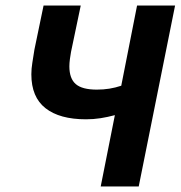

<svg xmlns="http://www.w3.org/2000/svg" viewBox="-20 -672 651 692"><path d="M343 0 394 -257Q368 -250 342.5 -246Q317 -242 290 -242Q195 -242 144 -282Q93 -322 93 -404Q93 -424 96.5 -445.5Q100 -467 104 -493L137 -652H271L236 -485Q234 -475 232 -459.5Q230 -444 230 -433Q230 -389 253 -369Q276 -349 329 -349Q353 -349 374.5 -352.5Q396 -356 417 -363L474 -652H611L480 0Z"/></svg>

Font: Source Sans 3
Style: Bold Italic
Weight: 700
Italic angle: -11°
Designer: Paul D. Hunt
Foundry: Adobe
Version: Version 3.052;hotconv 1.1.0;makeotfexe 2.6.0